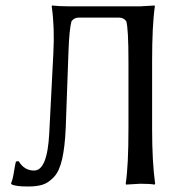

<svg xmlns="http://www.w3.org/2000/svg" viewBox="-20 -668 676 698"><path d="M266 -604Q250 -604 240 -591Q232 -563 229 -482L219 -204Q216 -134 206 -90Q196 -46 176.5 -25Q157 -4 136 3Q115 10 82 10Q36 10 22 2L20 -2Q26 -13 30.5 -42Q35 -71 38 -81L48 -82Q68 -48 104 -48Q152 -48 159 -183L174 -475Q179 -569 168 -645L169 -648Q196 -645 230 -645H490L542 -648L543 -645Q533 -578 533 -445V-200Q533 -78 544 0L542 3Q524 0 490 0L438 3L437 0Q447 -66 447 -200V-445Q447 -564 439 -591Q429 -604 413 -604Z"/></svg>

Font: Libertinus Sans
Style: Regular
Weight: 400
Designer: Philipp H. Poll
Foundry: Khaled Hosny
Version: Version 6.1